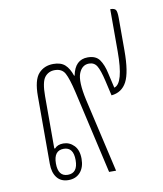

<svg xmlns="http://www.w3.org/2000/svg" viewBox="-75 -693 643 758"><g transform="rotate(-10 247.0 -314.0)"><path d="M139 4Q109 4 93 -16.5Q77 -37 77 -72V-343Q77 -408 99.5 -433Q122 -458 159 -458Q189 -458 205.5 -443Q222 -428 232 -398H234Q246 -460 297 -460Q330 -460 344.5 -439Q359 -418 366 -385L380 -324Q418 -334 418 -462V-632Q435 -632 440 -624.5Q445 -617 445 -592V-462Q445 -374 425.5 -337Q406 -300 364 -296L350 -357Q340 -400 329.5 -417.5Q319 -435 298 -435Q270 -435 257.5 -404Q245 -373 262 -296L330 0H302L226 -333Q213 -389 201 -411Q189 -433 160 -433Q135 -433 120 -414Q105 -395 105 -338V-129L108 -128Q120 -142 143 -142Q168 -142 186 -123.5Q204 -105 204 -70Q204 -36 186.5 -16Q169 4 139 4ZM140 -17Q180 -17 180 -69Q180 -121 141 -121Q101 -121 101 -69Q101 -17 140 -17Z"/></g></svg>

Font: Noto Serif Thai ExtraCondensed Thin
Style: Regular
Weight: 100
Width: 2
Designer: Monotype Design Team
Foundry: Monotype Imaging Inc.
Version: Version 2.001; ttfautohint (v1.8.4.7-5d5b)